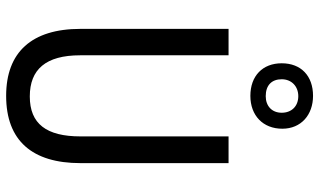

<svg xmlns="http://www.w3.org/2000/svg" viewBox="-227 -802 1039 625"><g transform="rotate(90 292.5 -489.5)"><path d="M292 -785C356 -785 399 -826 399 -889C399 -950 354 -989 292 -989C227 -989 186 -950 186 -887C186 -825 227 -785 292 -785ZM293 -835C257 -835 238 -855 238 -887C238 -919 261 -941 293 -941C326 -941 347 -919 347 -887C347 -855 325 -835 293 -835ZM511 -232V-714H424V-232C424 -121 383 -67 294 -67C206 -67 160 -119 160 -231V-714H74V-232C74 -73 150 10 292 10C438 10 511 -75 511 -232Z"/></g></svg>

Font: Noto Sans Condensed
Style: Regular
Weight: 400
Width: 3
Designer: Monotype Design Team
Foundry: Monotype Imaging Inc.
Version: Version 2.013